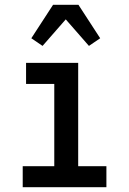

<svg xmlns="http://www.w3.org/2000/svg" viewBox="-20 -783 540 803"><path d="M75 0V-88H207V-432H89V-520H307V-88H425V0ZM352 -591 255 -702 158 -591 111 -623 202 -763H308L399 -623Z"/></svg>

Font: Iosevka Term Semibold
Style: Regular
Weight: 600
Monospace: yes
Designer: Belleve Invis
Foundry: Belleve Invis
Version: Version 31.4.0